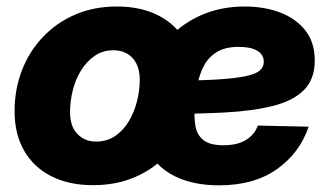

<svg xmlns="http://www.w3.org/2000/svg" viewBox="-20 -553 1001 585"><path d="M263.2 11.2Q189.5 11.2 135.7 -16.4Q82 -43.9 53.2 -94.5Q24.4 -145 24.4 -213.9Q24.4 -280.3 46.6 -338.1Q68.8 -396 110.4 -439.9Q151.9 -483.9 209 -508.5Q266.1 -533.2 335.9 -533.2Q410.2 -533.2 463.6 -505.4Q517.1 -477.5 545.9 -427Q574.7 -376.5 574.7 -307.6Q574.7 -243.7 553.2 -186Q531.7 -128.4 491.2 -84Q450.7 -39.6 393.1 -14.2Q335.4 11.2 263.2 11.2ZM272.9 -121.6Q306.2 -121.6 331.3 -138.9Q356.4 -156.2 373 -184.3Q389.6 -212.4 397.7 -245.6Q405.8 -278.8 405.8 -310.1Q405.8 -339.4 395.5 -359.4Q385.3 -379.4 367.2 -389.6Q349.1 -399.9 326.2 -399.9Q293 -399.9 268.1 -382.6Q243.2 -365.2 226.3 -337.4Q209.5 -309.6 201.4 -276.4Q193.4 -243.2 193.4 -211.4Q193.4 -168 215.8 -144.8Q238.3 -121.6 272.9 -121.6ZM647.5 11.7Q567.9 11.7 511.5 -16.6Q455.1 -44.9 428.2 -100.6Q401.4 -156.2 410.2 -238.3Q416 -304.2 441.4 -358.4Q466.8 -412.6 508.8 -451.7Q550.8 -490.7 605.5 -512Q660.2 -533.2 725.6 -533.2Q785.2 -533.2 833.5 -514.9Q881.8 -496.6 910.4 -460.2Q939 -423.8 939 -368.7Q939 -312 906.5 -279.1Q874 -246.1 812.5 -230.5Q751 -214.8 663.6 -210.2Q576.2 -205.6 465.8 -205.6L482.4 -307.1Q577.6 -307.1 636.7 -310.5Q695.8 -314 728 -320.8Q760.3 -327.6 772 -338.6Q783.7 -349.6 783.7 -364.7Q783.7 -386.2 764.2 -398.2Q744.6 -410.2 707.5 -410.2Q665.5 -410.2 639.9 -394Q614.3 -377.9 600.6 -351.3Q586.9 -324.7 581.5 -293.7Q576.2 -262.7 573.7 -232.9Q570.8 -197.3 575.4 -169.4Q580.1 -141.6 599.9 -126Q619.6 -110.4 661.1 -110.4Q703.6 -110.4 729.7 -126.7Q755.9 -143.1 765.6 -170.4L920.4 -167Q893.1 -86.4 823.5 -37.4Q753.9 11.7 647.5 11.7Z"/></svg>

Font: Inter 28pt ExtraBold
Style: Italic
Weight: 800
Italic angle: -9.3988°
Designer: Rasmus Andersson
Foundry: rsms
Version: Version 4.001;git-66647c0bb